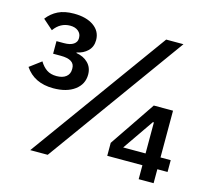

<svg xmlns="http://www.w3.org/2000/svg" viewBox="-101 -824 1032 944"><g transform="rotate(15 414.5 -352.0)"><path d="M153 -551Q185 -551 201.5 -562.5Q218 -574 218 -592V-596Q218 -616 202.5 -629Q187 -642 161 -642Q111 -642 79 -597L28 -642Q51 -672 83.5 -688Q116 -704 164 -704Q227 -704 264.5 -677.5Q302 -651 302 -606Q302 -572 280 -550.5Q258 -529 225 -523V-520Q262 -514 285 -491Q308 -468 308 -432Q308 -383 267.5 -353Q227 -323 159 -323Q62 -323 15 -393L74 -437Q89 -412 109 -398.5Q129 -385 159 -385Q190 -385 207.5 -399Q225 -413 225 -437V-442Q225 -487 154 -487H115V-551ZM218 0H129L634 -698H722ZM757 0H681V-71H502V-137L659 -369H757V-131H809V-71H757ZM681 -131V-289H676L567 -131Z"/></g></svg>

Font: IBM Plex Sans KR Medm
Style: Regular
Weight: 500
Designer: Mike Abbink; Paul van der Laan; Pieter van Rosmalen; Wujin Sim; Chorong Kim; Dohee Lee;
Foundry: Sandoll Inc.
Version: Version 1.003